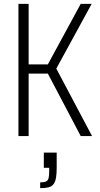

<svg xmlns="http://www.w3.org/2000/svg" viewBox="-20 -708 520 999"><path d="M76 0V-688H129V-373H229L400 -688H457L273 -351L459 0H400L229 -325H129V0ZM189 271V241Q210 241 220 236Q230 231 233 218Q236 205 236 182V165H208V86H275V164Q275 196 271.5 216.5Q268 237 259 249.5Q250 262 233 266.5Q216 271 189 271Z"/></svg>

Font: Saira Condensed Light
Style: Regular
Weight: 300
Width: 3
Designer: Hector Gatti with collaboration of the Omnibus-Type team
Foundry: Omnibus-Type
Version: Version 1.101